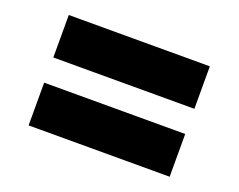

<svg xmlns="http://www.w3.org/2000/svg" viewBox="-75 -631 836 672"><g transform="rotate(20 342.5 -295.5)"><path d="M79.6 -342.8V-501H605V-342.8ZM79.6 -89.8V-249H605V-89.8Z"/></g></svg>

Font: Inter 24pt Black
Style: Regular
Weight: 900
Designer: Rasmus Andersson
Foundry: rsms
Version: Version 4.001;git-66647c0bb